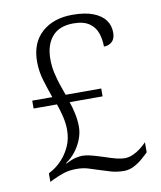

<svg xmlns="http://www.w3.org/2000/svg" viewBox="-83 -790 724 866"><g transform="rotate(-10 279.5 -357.0)"><path d="M416 10Q382 10 355.5 2Q329 -6 301 -15Q278 -23 255.5 -29.5Q233 -36 204 -36Q172 -36 147 -28Q122 -20 95 -7L79 1V-38L98 -49Q121 -63 142.5 -86.5Q164 -110 179 -143Q194 -176 194 -218Q194 -247 186.5 -278.5Q179 -310 169 -338H62V-374H154Q140 -413 127 -456Q114 -499 114 -543Q114 -629 167 -676.5Q220 -724 307 -724Q365 -724 402 -709.5Q439 -695 457 -670.5Q475 -646 475 -613Q475 -585 460 -571.5Q445 -558 423 -558Q423 -590 413.5 -619Q404 -648 378 -666.5Q352 -685 305 -685Q240 -685 207.5 -647Q175 -609 175 -544Q175 -510 182 -479.5Q189 -449 198 -422.5Q207 -396 215 -374H378V-338H227Q236 -313 242.5 -282Q249 -251 249 -221Q249 -195 238.5 -166.5Q228 -138 208.5 -112.5Q189 -87 162 -69L165 -68Q193 -82 210.5 -86Q228 -90 241 -90Q255 -90 273 -86Q291 -82 308.5 -76.5Q326 -71 339 -67Q359 -60 384 -53Q409 -46 430 -46Q447 -46 465.5 -54Q484 -62 501 -75Q518 -88 530 -101V-55Q518 -43 500 -27.5Q482 -12 460.5 -1Q439 10 416 10Z"/></g></svg>

Font: Noto Serif Thai Light
Style: Regular
Weight: 300
Version: Version 2.001